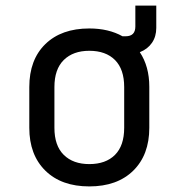

<svg xmlns="http://www.w3.org/2000/svg" viewBox="-20 -660 640 688"><path d="M300 8Q200 8 142.5 -48.5Q85 -105 85 -202V-348Q85 -446 142.5 -502Q200 -558 300 -558Q369 -558 419 -530H430Q465 -530 465 -565V-640H540V-560Q540 -529 524.5 -506.5Q509 -484 481 -473Q515 -422 515 -349V-202Q515 -105 457.5 -48.5Q400 8 300 8ZM300 -72Q359 -72 392 -105Q425 -138 425 -202V-348Q425 -412 392 -445Q359 -478 300 -478Q242 -478 208.5 -445Q175 -412 175 -348V-202Q175 -138 208.5 -105Q242 -72 300 -72Z"/></svg>

Font: Liga JetBrainsMono Nerd Font
Style: Regular
Weight: 400
Designer: Philipp Nurullin, Konstantin Bulenkov
Foundry: JetBrains
Version: Version 2.225; ttfautohint (v1.8.3)